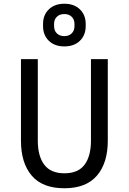

<svg xmlns="http://www.w3.org/2000/svg" viewBox="-20 -996 688 1026"><path d="M92 -680H182V-244Q182 -162 216.5 -116Q251 -70 324 -70Q398 -70 432 -116Q466 -162 466 -244V-680H556V-244Q556 -125 498 -57.5Q440 10 324 10Q207 10 149.5 -57.5Q92 -125 92 -244ZM438 -868V-857Q438 -808 407 -778Q376 -748 324 -748Q272 -748 241 -778Q210 -808 210 -857V-868Q210 -916 241 -946Q272 -976 324 -976Q376 -976 407 -946Q438 -916 438 -868ZM378 -868Q378 -892 363 -906.5Q348 -921 324 -921Q299 -921 284 -906.5Q269 -892 269 -868V-857Q269 -832 284 -817.5Q299 -803 324 -803Q348 -803 363 -817.5Q378 -832 378 -857Z"/></svg>

Font: Inria Sans
Style: Regular
Weight: 400
Designer: Black Foundry Team
Foundry: Black Foundry
Version: Version 1.2; ttfautohint (v1.8.3)